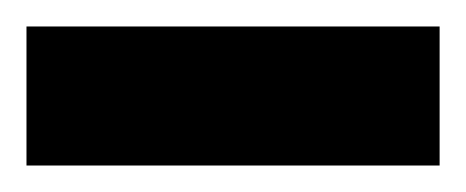

<svg xmlns="http://www.w3.org/2000/svg" viewBox="-60 -125 352 145"><path d="M272 0H-40V-105H272Z"/></svg>

Font: Noto Sans Adlam Unjoined SemiBold
Style: Regular
Weight: 600
Version: Version 3.001